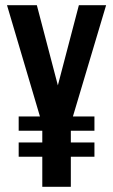

<svg xmlns="http://www.w3.org/2000/svg" viewBox="-20 -720 436 740"><path d="M389 -700 261 -271H344V-216H253V-171H344V-116H253V0H143V-116H52V-171H143V-216H52V-271H134L7 -700H122L203 -391L284 -700Z"/></svg>

Font: SVN-Bebas Neue
Style: Bold
Weight: 700
Designer: Ryoichi Tsunekawa
Foundry: Ryoichi Tsunekawa
Version: Version 1.300; ttfautohint (v1.7.9-c794)